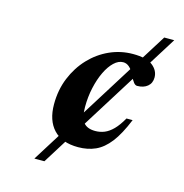

<svg xmlns="http://www.w3.org/2000/svg" viewBox="-101 -768 823 861"><g transform="rotate(15 310.0 -337.5)"><path d="M134.5 0 556.5 -675H603L181 0ZM408 -520.5Q386 -520.5 365.5 -501Q345 -481.5 329 -448.2Q313 -415 303.5 -372Q294 -329 294 -282.5Q294 -232.5 311 -211.2Q328 -190 365.5 -190Q388 -190 408.2 -198.2Q428.5 -206.5 448 -226.2Q467.5 -246 487 -280.5H515.5Q487 -210.5 456.5 -171.2Q426 -132 390.2 -116Q354.5 -100 310 -100Q234.5 -100 195.5 -141.8Q156.5 -183.5 156.5 -258.5Q156.5 -325 179.5 -381.2Q202.5 -437.5 242.2 -479.5Q282 -521.5 333.2 -544.5Q384.5 -567.5 441 -567.5Q504.5 -567.5 532.8 -545Q561 -522.5 561 -490.5Q561 -464 542.8 -449Q524.5 -434 495 -434Q486.5 -434 478.8 -443.5Q471 -453 460 -476Q449 -498.5 436.2 -509.5Q423.5 -520.5 408 -520.5Z"/></g></svg>

Font: Newsreader 24pt
Style: Bold Italic
Weight: 700
Italic angle: -17°
Designer: Hugues Gentile
Foundry: Production Type
Version: Version 1.003